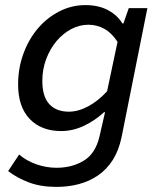

<svg xmlns="http://www.w3.org/2000/svg" viewBox="-20 -521 640 753"><path d="M202 212Q140 212 93.5 194.5Q47 177 12 150L55 85Q84 110 123 123.5Q162 137 202 137Q262 137 308 109.5Q354 82 370 15L392 -81H388Q354 -49 310 -28Q266 -7 220 -7Q142 -7 96.5 -54.5Q51 -102 51 -190Q51 -254 72 -311Q93 -368 129 -410Q165 -452 213 -476.5Q261 -501 315 -501Q366 -501 403 -481.5Q440 -462 460 -429H464L485 -489H558L457 16Q446 69 422.5 106Q399 143 365 166.5Q331 190 289.5 201Q248 212 202 212ZM250 -83Q287 -83 326 -104Q365 -125 400 -163L441 -357Q418 -392 389 -408Q360 -424 327 -424Q291 -424 258.5 -406.5Q226 -389 201 -359Q176 -329 161 -289Q146 -249 146 -204Q146 -142 173.5 -112.5Q201 -83 250 -83Z"/></svg>

Font: Source Code Pro Medium
Style: Italic
Weight: 500
Italic angle: -11°
Monospace: yes
Designer: Paul D. Hunt, Teo Tuominen
Foundry: Adobe Systems Incorporated
Version: Version 1.050;PS 1.000;hotconv 16.6.51;makeotf.lib2.5.65220